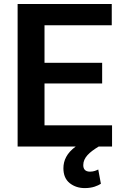

<svg xmlns="http://www.w3.org/2000/svg" viewBox="-20 -731 604 958"><path d="M202.1 -105.5V-314.5H489.7V-417.5H202.1V-605H537.6V-710.9H67.9V0H357.9C313 32.7 296.4 69.8 296.4 108.4C296.4 141.1 306.6 165.5 327.6 182.6C348.6 199.2 373.5 207.5 403.3 207.5C442.4 207.5 467.3 195.8 483.4 186L470.2 114.7C460.9 119.1 448.2 125.5 429.2 125.5C404.3 125.5 395.5 111.8 395.5 92.8C395.5 55.7 425.3 28.8 472.7 0H539.1V-105.5Z"/></svg>

Font: Vazirmatn SemiBold
Style: Regular
Weight: 600
Designer: Saber Rastikerdar
Foundry: Saber Rastikerdar
Version: Version 33.003